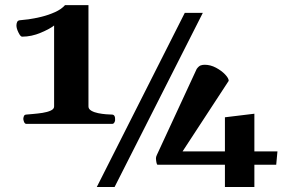

<svg xmlns="http://www.w3.org/2000/svg" viewBox="-20 -744 1124 764"><path d="M85 -251Q78.6 -251 75.4 -259.5Q72.3 -268.1 72.8 -272Q73.2 -277.3 75.4 -282.5Q77.6 -287.6 84.5 -288.1Q93.8 -289.1 111.8 -290.5Q129.9 -292 149.2 -294.9Q168.5 -297.9 181.9 -304Q195.3 -310.1 195.3 -320.3V-642.6Q179.2 -629.4 142.3 -613.8Q105.5 -598.1 67.9 -598.1Q61.5 -598.1 53.5 -614.5Q45.4 -630.9 45.4 -642.6Q45.4 -650.4 48.3 -656.7Q51.3 -663.1 60.5 -663.6Q70.3 -664.1 93.5 -667.2Q116.7 -670.4 144.8 -677.2Q172.9 -684.1 198.5 -695.6Q224.1 -707 238.8 -723.6H332V-320.3Q332 -310.1 343.3 -303.5Q354.5 -296.9 370.6 -293.7Q386.7 -290.5 402.1 -289.3Q417.5 -288.1 425.3 -288.1Q439.5 -288.1 438 -265.1Q437.5 -260.7 434.6 -255.9Q431.6 -251 425.8 -251ZM365.2 0 715.3 -692.9H787.1L436 0ZM875 0V-88.4H607.4Q604 -88.4 602.3 -98.4Q600.6 -108.4 600.6 -114.7Q600.6 -119.6 604 -127L762.7 -469.7Q771 -481 778.3 -483.6Q785.6 -486.3 794.4 -486.3Q817.4 -486.3 839.4 -474.6Q861.3 -462.9 875.7 -447.8Q890.1 -432.6 890.1 -422.4L706.5 -141.6H875V-277.3L992.2 -291.5V-141.6H1084L1079.1 -88.4H992.2V0Z"/></svg>

Font: Gelasio
Style: Regular
Weight: 400
Designer: Eben Sorkin
Foundry: Eben Sorkin
Version: Version 1.008